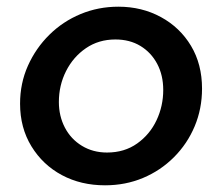

<svg xmlns="http://www.w3.org/2000/svg" viewBox="-20 -542 663 574"><path d="M294 12Q222 12 165 -18.5Q108 -49 74 -104.5Q40 -160 40 -232Q40 -293 63.5 -345.5Q87 -398 127.5 -438Q168 -478 221 -500Q274 -522 334 -522Q404 -522 461 -491Q518 -460 551 -405Q584 -350 584 -277Q584 -217 562 -164.5Q540 -112 500 -72Q460 -32 407.5 -10Q355 12 294 12ZM300 -86Q352 -86 390 -113Q428 -140 448 -182.5Q468 -225 468 -273Q468 -317 450 -351Q432 -385 400 -404.5Q368 -424 325 -424Q275 -424 237 -398Q199 -372 177.5 -329.5Q156 -287 156 -237Q156 -195 174 -160.5Q192 -126 225 -106Q258 -86 300 -86Z"/></svg>

Font: MuseoModerno Medium
Style: Italic
Weight: 500
Italic angle: -9°
Designer: Pablo Cosgaya, Héctor Gatti, Marcela Romero, and the Authors of The MuseoModerno Project.
Foundry: Omnibus-Type Team
Version: Version 1.003